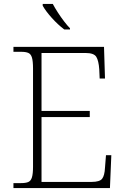

<svg xmlns="http://www.w3.org/2000/svg" viewBox="-20 -951 632 971"><path d="M305 -802Q273 -826 242 -860.5Q211 -895 196 -922V-931H247Q257 -912 272.5 -888Q288 -864 304.5 -842.5Q321 -821 334 -808V-802ZM48 0V-25H87Q110 -25 123 -30.5Q136 -36 141.5 -54Q147 -72 147 -108V-605Q147 -642 141.5 -660Q136 -678 123 -683.5Q110 -689 87 -689H48V-714H506L511 -554H484L482 -600Q479 -644 467 -663.5Q455 -683 413 -683H190V-390H434V-359H190V-31H443Q484 -31 496.5 -47Q509 -63 511 -103L516 -166H543L536 0Z"/></svg>

Font: Noto Serif ExtraLight
Style: Regular
Weight: 200
Designer: Monotype Design Team
Foundry: Monotype Imaging Inc.
Version: Version 2.015; ttfautohint (v1.8.4.7-5d5b)